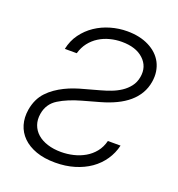

<svg xmlns="http://www.w3.org/2000/svg" viewBox="-135 -849 900 972"><g transform="rotate(20 315.0 -363.0)"><path d="M50.8 -193.2Q61.1 -253.6 97.3 -291.9Q115.4 -311.1 136.9 -326Q158.4 -340.9 182 -352.6Q205.6 -364.3 230.6 -373Q255.7 -381.7 280.5 -388.1L360.4 -410.2Q386.7 -417.3 414.1 -427.6Q441.4 -437.9 464.8 -453.3Q488.3 -468.8 505.1 -490.6Q522 -512.4 527.3 -542.6Q537.6 -601.2 496.1 -639.6Q455.3 -677.9 378.9 -677.9Q346.2 -677.9 315 -669.7Q283.7 -661.6 257.5 -645.1Q231.2 -628.6 211.8 -603.7Q192.5 -578.8 183.2 -545.5H119Q128.6 -592 154.7 -627.7Q180.8 -663.4 217.3 -687.9Q253.9 -712.4 297.8 -725Q341.6 -737.6 386.7 -737.6Q454.2 -737.6 503.6 -712.7Q528.4 -700.3 547.1 -682.7Q565.7 -665.1 577.1 -643.1Q588.4 -621.1 592.3 -595.2Q596.2 -569.2 591.3 -539.8Q585.6 -505 568.7 -476.2Q551.8 -447.4 525 -424.5Q498.2 -401.6 461.8 -384.1Q425.4 -366.5 380.7 -354L289.4 -328.5Q218.4 -308.6 171.5 -279.5Q124.3 -250.4 115.1 -194.2Q109.7 -161.6 119.3 -134.6Q128.9 -107.6 150.7 -88.4Q172.6 -69.2 205.3 -58.8Q237.9 -48.3 278.8 -48.3Q312.1 -48.3 345 -56.1Q377.8 -63.9 405.7 -80.1Q433.6 -96.2 454 -121.4Q474.4 -146.7 483.3 -181.8H551.5Q541.5 -138.8 517 -103Q492.5 -67.1 456 -41.5Q419.4 -16 372 -1.8Q324.6 12.4 268.8 12.4Q209.9 12.4 165.8 -3.4Q121.8 -19.2 93.8 -46.9Q65.7 -74.6 54.7 -112Q43.7 -149.5 50.8 -193.2Z"/></g></svg>

Font: Inter P Light
Style: Italic
Weight: 300
Italic angle: 9.39999°
Designer: Rasmus Andersson
Foundry: rsms
Version: Version 3.018;git-588b23468